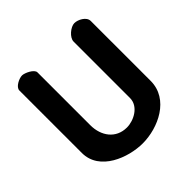

<svg xmlns="http://www.w3.org/2000/svg" viewBox="-184 -863 1027 1027"><g transform="rotate(-45 329.0 -350.0)"><path d="M127 -707C105 -707 60 -686 60 -660V-187C60 -52 219 7 327 7C444 7 593 -61 593 -200V-653C593 -685 549 -707 523 -707C494 -707 450 -670 450 -640V-213C450 -150 380 -113 327 -113C244 -113 197 -179 197 -260V-660C197 -684 146 -707 127 -707Z"/></g></svg>

Font: Asimov Print
Style: Regular
Weight: 500
Designer: Google
Version: Version 2.000980: 2014